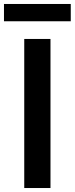

<svg xmlns="http://www.w3.org/2000/svg" viewBox="-38 -946 376 966"><path d="M-18 -839V-926H318V-839ZM84 -750H216V0H84Z"/></svg>

Font: Unbounded
Style: Regular
Weight: 400
Designer: Luke Prowse, Jean-Baptiste Morizot, Fátima Lázaro, Florian Runge
Foundry: NaN
Version: Version 1.701;gftools[0.9.28.dev5+ged2979d]